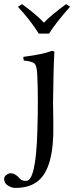

<svg xmlns="http://www.w3.org/2000/svg" viewBox="-68 -669 360 932"><path d="M112.8 -307.1Q110.8 -349.1 99.9 -360.1Q88.9 -371.1 47.9 -375Q43.9 -387.2 45.9 -393.1Q141.1 -405.3 183.1 -421.9Q196.3 -421.9 195.8 -415Q192.9 -360.8 191.9 -311Q189.5 -213.9 189.5 -172.9Q189.5 -138.2 190.9 -64Q194.8 146 117.2 209Q76.2 243.2 6.8 243.2Q-11.2 243.2 -29.5 231.7Q-47.9 220.2 -47.9 200.2Q-47.9 188 -36.9 179.9Q-25.9 171.9 -16.1 171.9Q-11.2 171.9 -6.1 173.3Q-1 174.8 2.4 176.5Q5.9 178.2 10.5 181.6Q15.1 185.1 17.1 186.5Q19 188 22.9 192.4Q26.9 196.8 27.8 198.2Q39.1 209.5 59.1 209Q106 209 113.3 -29.8Q113.8 -43 113.8 -49.8Q114.7 -79.1 115.2 -111.6Q115.7 -144 115.7 -176.8Q115.7 -252.4 112.8 -307.1ZM120.1 -505.9Q82 -567.9 19 -636.2L39.1 -648.9Q109.9 -597.2 145 -559.1Q183.1 -598.1 252.9 -648.9L272 -636.2Q205.1 -561 169.9 -505.9Z"/></svg>

Font: Linux Libertine Display
Style: Regular
Weight: 400
Designer: Philipp H. Poll
Foundry: Philipp H. Poll
Version: Version 5.0.9